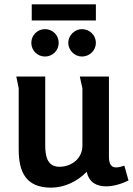

<svg xmlns="http://www.w3.org/2000/svg" viewBox="-20 -849 611 883"><path d="M126 -829V-755H421V-829ZM250 -652C250 -687 222 -715 187 -715C152 -715 124 -687 124 -652C124 -617 152 -589 187 -589C222 -589 250 -617 250 -652ZM421 -652C421 -687 392 -715 357 -715C323 -715 294 -686 294 -652C294 -618 323 -589 357 -589C392 -589 421 -617 421 -652ZM188 -497H55L66 -443V-161C66 -57 100 14 215 14C277 14 336 -15 379 -59C389 -9 426 8 468 8C504 8 543 -5 571 -19L552 -87C537 -82 524 -79 514 -79C493 -79 481 -92 481 -129V-497H347C348 -492 359 -445 359 -443V-179C359 -120 309 -82 253 -82C195 -82 188 -136 188 -182Z"/></svg>

Font: Rosario
Style: Bold
Weight: 700
Designer: Hector Gatti
Foundry: Omnibus Type
Version: Version 1.100